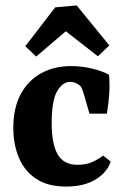

<svg xmlns="http://www.w3.org/2000/svg" viewBox="-20 -676 454 706"><path d="M29 -205Q29 -280 56.5 -330.5Q84 -381 132 -407Q180 -433 241 -433Q280 -433 318 -424Q356 -415 381 -401Q384 -364 381.5 -328Q379 -292 373 -258H309L288 -331Q284 -344 281 -351Q278 -358 273 -362Q267 -367 258 -371Q249 -375 238 -375Q210 -375 190 -340.5Q170 -306 170 -223Q170 -147 192 -108.5Q214 -70 266 -70Q298 -70 322 -81.5Q346 -93 359 -104L387 -82Q374 -42 331.5 -16Q289 10 223 10Q156 10 113 -18.5Q70 -47 49.5 -96Q29 -145 29 -205ZM73 -506 183 -649 262 -656 382 -509 340 -469 222 -561 113 -468Z"/></svg>

Font: Yrsa
Style: Bold
Weight: 700
Version: Version 2.004